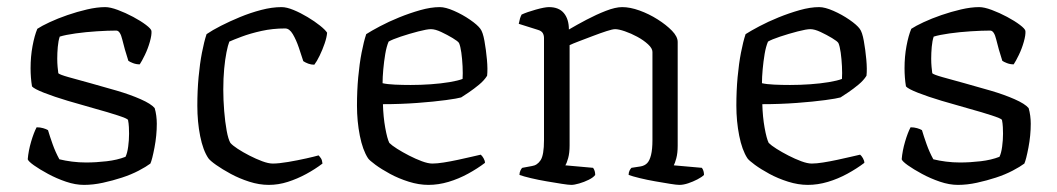

<svg xmlns="http://www.w3.org/2000/svg" viewBox="-20 -520 2974 540"><path d="M216 0Q192 0 165.5 -9Q139 -18 115 -31Q91 -44 75.5 -55Q60 -66 58 -72Q60 -96 67.5 -121.5Q75 -147 83 -162Q93 -162 101.5 -159.5Q110 -157 115 -154Q120 -137 128 -114.5Q136 -92 147 -72Q163 -68 182.5 -65.5Q202 -63 222 -63Q250 -63 280 -66.5Q310 -70 333 -79Q338 -89 340.5 -107.5Q343 -126 343 -144Q343 -152 342.5 -162.5Q342 -173 340 -183Q337 -187 311 -195.5Q285 -204 247 -214.5Q209 -225 170.5 -236.5Q132 -248 104 -259Q76 -270 70 -277Q68 -289 67 -302Q66 -315 66 -328Q66 -361 71.5 -390.5Q77 -420 85 -439Q97 -447 119.5 -457.5Q142 -468 169.5 -477.5Q197 -487 225 -493.5Q253 -500 276 -500Q290 -500 311.5 -492Q333 -484 354.5 -472.5Q376 -461 390.5 -450Q405 -439 406 -433Q407 -422 401.5 -402.5Q396 -383 387.5 -365.5Q379 -348 373 -339Q363 -339 354 -342.5Q345 -346 341 -349Q330 -383 324 -408.5Q318 -434 307 -434Q284 -434 252.5 -432Q221 -430 192.5 -426Q164 -422 148 -417Q144 -405 142.5 -388Q141 -371 141 -355Q141 -343 142 -332Q143 -321 144 -314Q148 -310 173 -303Q198 -296 234.5 -286Q271 -276 308.5 -265Q346 -254 375.5 -241Q405 -228 415 -216Q418 -206 419.5 -194.5Q421 -183 421 -172Q421 -139 414.5 -105Q408 -71 403 -60Q391 -51 370 -40Q349 -29 323 -20.5Q297 -12 269.5 -6Q242 0 216 0Z M736 0Q709 0 681 -9Q653 -18 629 -31Q605 -44 588 -56Q571 -68 566 -75Q551 -97 543 -137Q535 -177 535 -223Q535 -265 538.5 -303Q542 -341 548 -372Q554 -403 561 -424Q577 -435 601.5 -447.5Q626 -460 655 -472Q684 -484 714.5 -492Q745 -500 772 -500Q786 -500 805.5 -492Q825 -484 845 -472Q865 -460 880 -448Q895 -436 900 -428Q899 -415 893 -397.5Q887 -380 879 -363.5Q871 -347 864 -338Q855 -338 847 -341Q839 -344 833 -348Q828 -364 820.5 -386Q813 -408 803.5 -424Q794 -440 782 -440Q747 -440 715.5 -433Q684 -426 660 -417Q636 -408 625 -403Q621 -393 617 -373Q613 -353 610.5 -326.5Q608 -300 608 -268Q608 -239 610.5 -208Q613 -177 617.5 -152.5Q622 -128 628 -118Q634 -111 648.5 -101.5Q663 -92 681.5 -82.5Q700 -73 717.5 -66.5Q735 -60 747 -60Q764 -60 790.5 -64.5Q817 -69 841.5 -74.5Q866 -80 876 -83Q879 -80 882.5 -75Q886 -70 887 -60Q866 -44 841 -30.5Q816 -17 789.5 -8.5Q763 0 736 0Z M1185 0Q1158 0 1129.5 -9Q1101 -18 1077 -31Q1053 -44 1036 -56.5Q1019 -69 1015 -75Q1000 -98 992 -138.5Q984 -179 984 -223Q984 -265 987.5 -303Q991 -341 997 -372Q1003 -403 1010 -424Q1024 -433 1048.5 -446Q1073 -459 1102.5 -471Q1132 -483 1162 -491.5Q1192 -500 1217 -500Q1233 -500 1257 -489.5Q1281 -479 1302 -464.5Q1323 -450 1331 -439Q1338 -430 1342.5 -405Q1347 -380 1349.5 -352.5Q1352 -325 1350 -307Q1342 -294 1327.5 -282Q1313 -270 1299 -260.5Q1285 -251 1277 -246Q1267 -243 1234 -238.5Q1201 -234 1154 -230.5Q1107 -227 1057 -227Q1058 -191 1063.5 -160.5Q1069 -130 1075 -118Q1082 -111 1097 -101.5Q1112 -92 1130.5 -82.5Q1149 -73 1166.5 -66.5Q1184 -60 1196 -60Q1209 -60 1228 -63Q1247 -66 1268 -70.5Q1289 -75 1306 -79Q1323 -83 1332 -85Q1336 -82 1340 -75Q1344 -68 1344 -62Q1323 -46 1296.5 -31.5Q1270 -17 1241.5 -8.5Q1213 0 1185 0ZM1135 -281Q1163 -281 1191.5 -283Q1220 -285 1244 -289Q1268 -293 1281 -298Q1282 -313 1281 -333.5Q1280 -354 1277.5 -372Q1275 -390 1271 -399Q1268 -404 1253 -413Q1238 -422 1221 -430Q1204 -438 1192 -438Q1181 -438 1156 -431.5Q1131 -425 1107 -417Q1083 -409 1073 -403Q1067 -389 1063.5 -368Q1060 -347 1058 -325Q1056 -303 1056 -286Q1069 -283 1090.5 -282Q1112 -281 1135 -281Z M1587 0Q1579 0 1560 -3Q1541 -6 1517.5 -10Q1494 -14 1473 -19Q1452 -24 1441 -28Q1441 -35 1444 -41Q1447 -47 1449 -48L1476 -53Q1491 -55 1500.5 -69.5Q1510 -84 1510 -126V-413Q1510 -421 1506.5 -427Q1503 -433 1493 -436L1439 -453Q1441 -463 1442.5 -468Q1444 -473 1447 -479Q1462 -486 1487 -493Q1512 -500 1524 -500Q1552 -500 1566 -483Q1580 -466 1580 -437Q1602 -450 1629.5 -464.5Q1657 -479 1684 -489.5Q1711 -500 1730 -500Q1752 -500 1778.5 -490.5Q1805 -481 1829.5 -465.5Q1854 -450 1870 -433.5Q1886 -417 1886 -402V-110Q1886 -89 1882 -74.5Q1878 -60 1875 -55L1954 -48Q1957 -44 1958.5 -39Q1960 -34 1960 -28Q1954 -22 1941.5 -15.5Q1929 -9 1915.5 -4.5Q1902 0 1891 0Q1883 0 1864.5 -3Q1846 -6 1823 -10Q1800 -14 1779.5 -19Q1759 -24 1748 -28Q1748 -35 1750.5 -40Q1753 -45 1756 -48L1782 -52Q1793 -54 1800 -61Q1807 -68 1811 -84Q1815 -100 1815 -126V-374Q1815 -384 1802.5 -395.5Q1790 -407 1772.5 -416.5Q1755 -426 1737.5 -432Q1720 -438 1710 -438Q1703 -438 1686 -432.5Q1669 -427 1648 -419Q1627 -411 1608.5 -404Q1590 -397 1582 -393V-111Q1582 -90 1578 -75.5Q1574 -61 1570 -55L1648 -48Q1651 -44 1652.5 -39Q1654 -34 1654 -28Q1649 -21 1636 -14.5Q1623 -8 1609 -4Q1595 0 1587 0Z M2252 0Q2225 0 2196.5 -9Q2168 -18 2144 -31Q2120 -44 2103 -56.5Q2086 -69 2082 -75Q2067 -98 2059 -138.5Q2051 -179 2051 -223Q2051 -265 2054.5 -303Q2058 -341 2064 -372Q2070 -403 2077 -424Q2091 -433 2115.5 -446Q2140 -459 2169.5 -471Q2199 -483 2229 -491.5Q2259 -500 2284 -500Q2300 -500 2324 -489.5Q2348 -479 2369 -464.5Q2390 -450 2398 -439Q2405 -430 2409.5 -405Q2414 -380 2416.5 -352.5Q2419 -325 2417 -307Q2409 -294 2394.5 -282Q2380 -270 2366 -260.5Q2352 -251 2344 -246Q2334 -243 2301 -238.5Q2268 -234 2221 -230.5Q2174 -227 2124 -227Q2125 -191 2130.5 -160.5Q2136 -130 2142 -118Q2149 -111 2164 -101.5Q2179 -92 2197.5 -82.5Q2216 -73 2233.5 -66.5Q2251 -60 2263 -60Q2276 -60 2295 -63Q2314 -66 2335 -70.5Q2356 -75 2373 -79Q2390 -83 2399 -85Q2403 -82 2407 -75Q2411 -68 2411 -62Q2390 -46 2363.5 -31.5Q2337 -17 2308.5 -8.5Q2280 0 2252 0ZM2202 -281Q2230 -281 2258.5 -283Q2287 -285 2311 -289Q2335 -293 2348 -298Q2349 -313 2348 -333.5Q2347 -354 2344.5 -372Q2342 -390 2338 -399Q2335 -404 2320 -413Q2305 -422 2288 -430Q2271 -438 2259 -438Q2248 -438 2223 -431.5Q2198 -425 2174 -417Q2150 -409 2140 -403Q2134 -389 2130.5 -368Q2127 -347 2125 -325Q2123 -303 2123 -286Q2136 -283 2157.5 -282Q2179 -281 2202 -281Z M2674 0Q2650 0 2623.5 -9Q2597 -18 2573 -31Q2549 -44 2533.5 -55Q2518 -66 2516 -72Q2518 -96 2525.5 -121.5Q2533 -147 2541 -162Q2551 -162 2559.5 -159.5Q2568 -157 2573 -154Q2578 -137 2586 -114.5Q2594 -92 2605 -72Q2621 -68 2640.5 -65.5Q2660 -63 2680 -63Q2708 -63 2738 -66.5Q2768 -70 2791 -79Q2796 -89 2798.5 -107.5Q2801 -126 2801 -144Q2801 -152 2800.5 -162.5Q2800 -173 2798 -183Q2795 -187 2769 -195.5Q2743 -204 2705 -214.5Q2667 -225 2628.5 -236.5Q2590 -248 2562 -259Q2534 -270 2528 -277Q2526 -289 2525 -302Q2524 -315 2524 -328Q2524 -361 2529.5 -390.5Q2535 -420 2543 -439Q2555 -447 2577.5 -457.5Q2600 -468 2627.5 -477.5Q2655 -487 2683 -493.5Q2711 -500 2734 -500Q2748 -500 2769.5 -492Q2791 -484 2812.5 -472.5Q2834 -461 2848.5 -450Q2863 -439 2864 -433Q2865 -422 2859.5 -402.5Q2854 -383 2845.5 -365.5Q2837 -348 2831 -339Q2821 -339 2812 -342.5Q2803 -346 2799 -349Q2788 -383 2782 -408.5Q2776 -434 2765 -434Q2742 -434 2710.5 -432Q2679 -430 2650.5 -426Q2622 -422 2606 -417Q2602 -405 2600.5 -388Q2599 -371 2599 -355Q2599 -343 2600 -332Q2601 -321 2602 -314Q2606 -310 2631 -303Q2656 -296 2692.5 -286Q2729 -276 2766.5 -265Q2804 -254 2833.5 -241Q2863 -228 2873 -216Q2876 -206 2877.5 -194.5Q2879 -183 2879 -172Q2879 -139 2872.5 -105Q2866 -71 2861 -60Q2849 -51 2828 -40Q2807 -29 2781 -20.5Q2755 -12 2727.5 -6Q2700 0 2674 0Z"/></svg>

Font: Texturina 12pt ExtraLight
Style: Regular
Weight: 250
Designer: Guillermo Torres Carreño
Foundry: Omnibus-Type
Version: Version 1.002